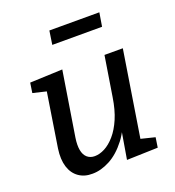

<svg xmlns="http://www.w3.org/2000/svg" viewBox="-136 -847 880 964"><g transform="rotate(-20 304.5 -365.0)"><path d="M195 10Q152 11 121.5 -10.5Q91 -32 78.5 -72Q66 -112 74 -168L122 -474L132 -454L48 -474L56 -527L230 -534L175 -190Q169 -151 174 -124Q179 -97 195 -83Q211 -69 235 -69Q261 -69 289 -83.5Q317 -98 343.5 -128.5Q370 -159 390 -205.5Q410 -252 420 -317L454 -530H552L477 -57L465 -76L554 -54L546 -1L380 4L412 -186L442 -235Q419 -149 377.5 -95Q336 -41 288 -15.5Q240 10 195 10ZM225 -667 236 -740H503L491 -667Z"/></g></svg>

Font: Bitter Thin Medium
Style: Italic
Weight: 500
Italic angle: -9°
Version: Version 3.021